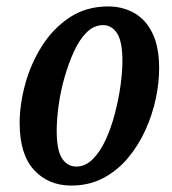

<svg xmlns="http://www.w3.org/2000/svg" viewBox="-20 -566 533 596"><path d="M201 10Q130 10 85.5 -38.5Q41 -87 41 -184Q41 -241 58 -304Q75 -367 109.5 -422Q144 -477 195.5 -511.5Q247 -546 316 -546Q360 -546 396 -526Q432 -506 453 -463.5Q474 -421 474 -353Q474 -309 463.5 -259.5Q453 -210 431.5 -162.5Q410 -115 377.5 -76Q345 -37 301 -13.5Q257 10 201 10ZM217 -49Q245 -49 268 -72Q291 -95 308 -132Q325 -169 336.5 -213Q348 -257 354 -300Q360 -343 360 -377Q360 -437 343.5 -462.5Q327 -488 300 -488Q272 -488 249.5 -466Q227 -444 210 -407Q193 -370 180.5 -326.5Q168 -283 162 -239Q156 -195 156 -160Q156 -100 172.5 -74.5Q189 -49 217 -49Z"/></svg>

Font: Noto Serif ExtraCondensed SemiBold
Style: Italic
Weight: 600
Width: 2
Italic angle: -12°
Designer: Monotype Design Team
Foundry: Monotype Imaging Inc.
Version: Version 2.013